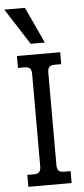

<svg xmlns="http://www.w3.org/2000/svg" viewBox="-62 -913 414 946"><g transform="rotate(-5 144.5 -440.0)"><path d="M-3 -880H99L182 -701H112ZM39 -59H71Q90 -59 98 -67.5Q106 -76 106 -96V-552Q106 -572 98 -580Q90 -588 71 -588H39V-647H253V-588H221Q202 -588 194 -580Q186 -572 186 -552V-95Q186 -75 194 -67Q202 -59 221 -59H253V0H39Z"/></g></svg>

Font: Pridi Light
Style: Regular
Weight: 300
Version: Version 1.002